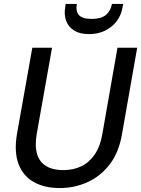

<svg xmlns="http://www.w3.org/2000/svg" viewBox="-20 -942 716 974"><path d="M283 12Q206 12 151.5 -18.5Q97 -49 74 -110Q51 -171 66 -262L144 -700H244L166 -261Q156 -200 168.5 -159.5Q181 -119 215 -99Q249 -79 301 -79Q351 -79 391.5 -98Q432 -117 460 -157.5Q488 -198 499 -261L576 -700H676L599 -262Q583 -168 536 -107.5Q489 -47 423 -17.5Q357 12 283 12ZM432 -769Q385 -769 356 -787Q327 -805 315.5 -836.5Q304 -868 311 -907L313 -922H370Q363 -886 380 -866Q397 -846 445 -846Q493 -846 517 -866Q541 -886 548 -922H605L602 -907Q596 -867 573 -836Q550 -805 514 -787Q478 -769 432 -769Z"/></svg>

Font: DM Sans 11pt Medium
Style: Italic
Weight: 500
Italic angle: -10°
Version: Version 4.004;gftools[0.9.30]